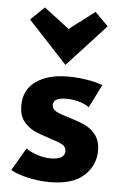

<svg xmlns="http://www.w3.org/2000/svg" viewBox="-52 -747 506 793"><g transform="rotate(5 201.0 -350.5)"><path d="M22 -28 77 -122Q97 -108 125 -99Q153 -90 179 -90Q209 -90 223.5 -99Q238 -108 238 -124Q238 -143 221.5 -152Q205 -161 166 -173Q127 -185 102 -197Q77 -209 58.5 -233Q40 -257 40 -297Q40 -363 90 -398Q140 -433 223 -433Q259 -433 298.5 -427Q338 -421 366 -410L318 -314Q301 -327 275 -334Q249 -341 224 -341Q169 -341 169 -311Q169 -294 186.5 -284.5Q204 -275 240 -265Q282 -252 308 -240Q334 -228 353 -203.5Q372 -179 372 -138Q372 -77 325.5 -34.5Q279 8 184 8Q140 8 95 -2Q50 -12 22 -28ZM45 -654 102 -709 207 -629 312 -709 367 -654 207 -480Z"/></g></svg>

Font: Ysabeau Ultrabold
Style: Regular
Weight: 800
Designer: Christian Thalmann (Catharsis Fonts)
Version: Version 0.003